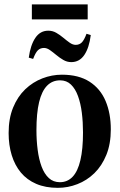

<svg xmlns="http://www.w3.org/2000/svg" viewBox="-20 -870 561 901"><path d="M20.5 -245.5Q20.5 -314 41.5 -365.2Q62.5 -416.5 98.2 -450.8Q134 -485 178.8 -502.2Q223.5 -519.5 270.5 -519.5Q349 -519.5 400 -486.8Q451 -454 475.5 -396Q500 -338 500 -263Q500 -194.5 479 -143Q458 -91.5 422.8 -57.2Q387.5 -23 343 -5.8Q298.5 11.5 251.5 11.5Q193.5 11.5 150 -7.2Q106.5 -26 78 -60.2Q49.5 -94.5 35 -141.8Q20.5 -189 20.5 -245.5ZM261 -15Q296.5 -15 320.8 -40.5Q345 -66 357.2 -118Q369.5 -170 369.5 -248.5Q369.5 -297 364 -341Q358.5 -385 346 -419.2Q333.5 -453.5 313 -473.2Q292.5 -493 262 -493Q225.5 -493 200.8 -467.8Q176 -442.5 163.5 -390.8Q151 -339 151 -259Q151 -210.5 156.8 -166.5Q162.5 -122.5 175.2 -88.2Q188 -54 209 -34.5Q230 -15 261 -15ZM115 -599.5Q123 -658.5 145.8 -692.2Q168.5 -726 206.5 -726Q227 -726 244.2 -716Q261.5 -706 277.2 -692.8Q293 -679.5 307.2 -669.5Q321.5 -659.5 335 -659.5Q352.5 -659.5 363.8 -670.8Q375 -682 386 -711.5L406 -705.5Q398.5 -646 375.8 -612.2Q353 -578.5 314.5 -578.5Q294.5 -578.5 277 -588.8Q259.5 -599 244 -612Q228.5 -625 214.2 -635Q200 -645 186.5 -645Q169 -645 157.8 -634Q146.5 -623 135.5 -593.5ZM391.5 -849.5V-779H129.5V-849.5Z"/></svg>

Font: Merriweather 144pt SemiBold
Style: Regular
Weight: 600
Version: Version 2.100